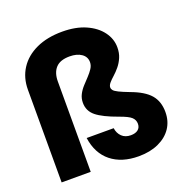

<svg xmlns="http://www.w3.org/2000/svg" viewBox="-136 -900 1030 1042"><g transform="rotate(-20 379.0 -379.0)"><path d="M49 -535Q49 -604 83 -656.5Q117 -709 180.5 -738.5Q244 -768 331 -768Q409 -768 465.5 -743Q522 -718 553 -676.5Q584 -635 584 -586Q584 -553 573 -527.5Q562 -502 545.5 -482Q529 -462 512 -447Q495 -432 484 -419Q473 -406 473 -394Q473 -385 479.5 -377Q486 -369 506 -359Q526 -349 565 -334Q642 -306 675.5 -267Q709 -228 709 -167Q709 -114 682.5 -74.5Q656 -35 607 -12.5Q558 10 492 10Q394 10 333 -39Q272 -88 259 -180H415Q419 -150 438.5 -131Q458 -112 490 -112Q517 -112 532 -124Q547 -136 547 -158Q547 -180 530.5 -195.5Q514 -211 463 -229Q379 -259 342 -289Q305 -319 305 -366Q305 -392 316 -413.5Q327 -435 344 -453.5Q361 -472 377.5 -489.5Q394 -507 405.5 -524.5Q417 -542 417 -561Q417 -592 391 -610Q365 -628 323 -628Q268 -628 242.5 -600Q217 -572 217 -522V0H49Z"/></g></svg>

Font: Parkinsans Light
Style: Bold
Weight: 700
Version: Version 1.000